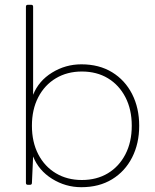

<svg xmlns="http://www.w3.org/2000/svg" viewBox="-20 -770 645 800"><path d="M319 10Q253 10 197 -25Q141 -60 118 -118L113 -8Q113 0 105 0H96Q88 0 88 -8V-742Q88 -750 96 -750H110Q118 -750 118 -742V-375Q141 -433 197 -467.5Q253 -502 319 -502Q393 -502 447 -469Q501 -436 530.5 -378Q560 -320 560 -246Q560 -172 530.5 -114Q501 -56 447 -23Q393 10 319 10ZM321 -20Q383 -20 429.5 -48Q476 -76 502.5 -127Q529 -178 529 -246Q529 -314 502.5 -365Q476 -416 429.5 -444Q383 -472 321 -472Q260 -472 213 -444Q166 -416 139.5 -365Q113 -314 113 -246Q113 -178 139.5 -127Q166 -76 213 -48Q260 -20 321 -20Z"/></svg>

Font: LINE Seed Sans App Thin
Style: Regular
Weight: 250
Designer: LINE VX Design & Dalton Maag Ltd & Sandoll Inc
Foundry: Dalton Maag Ltd
Version: Version 1.003